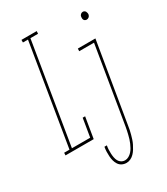

<svg xmlns="http://www.w3.org/2000/svg" viewBox="-264 -834 1005 1156"><g transform="rotate(-30 238.0 -256.0)"><path d="M-34 0 -33 -18H4L119 -717H84V-735H190L189 -717H136L21 -18H148L169 -145H186L162 0ZM486 -644Q481 -644 475.5 -646.5Q470 -649 467.5 -654Q465 -659 464.5 -664.5Q464 -670 465 -676Q466 -685 473 -691Q480 -697 488 -697Q494 -697 499 -694Q504 -691 506.5 -686Q509 -681 510 -675.5Q511 -670 510 -664Q508 -655 501 -649.5Q494 -644 486 -644ZM263 223Q246 223 232 216Q218 209 209.5 196Q201 183 197 168Q193 153 192 137Q191 121 191.5 105Q192 89 195 72H212Q209 86 208.5 100Q208 114 208.5 127.5Q209 141 211.5 154.5Q214 168 220 179.5Q226 191 237.5 198Q249 205 263 205Q276 205 288.5 198Q301 191 310.5 180.5Q320 170 326.5 158Q333 146 338.5 133.5Q344 121 348 108Q352 95 355 82Q358 69 361 56Q364 43 366 30L454 -502H351L352 -520H474L382 33Q380 48 377 62Q374 76 370 90.5Q366 105 361.5 119Q357 133 350 147Q343 161 335 174Q327 187 316 198.5Q305 210 291 216.5Q277 223 263 223Z"/></g></svg>

Font: Iosevka Curly Slab Thin
Style: Italic
Weight: 100
Italic angle: -9°
Monospace: yes
Designer: Belleve Invis
Foundry: Belleve Invis
Version: Version 22.1.2; ttfautohint (v1.8.4)